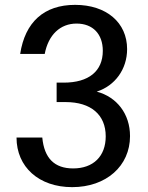

<svg xmlns="http://www.w3.org/2000/svg" viewBox="-20 -756 607 790"><path d="M48 -190C48 -69 140 14 277 14C417 14 515 -73 515 -196C515 -287 461 -357 378 -379C453 -403 503 -471 503 -554C503 -663 418 -736 289 -736C161 -736 83 -665 63 -534H164C179 -613 228 -659 295 -659C362 -659 403 -616 403 -547C403 -463 345 -416 242 -416H213V-336H250C354 -336 415 -284 415 -195C415 -113 364 -63 281 -63C204 -63 162 -105 154 -190Z"/></svg>

Font: Perun
Style: Regular
Weight: 400
Foundry: Copyright (c) Stefan Peev, Context Ltd, 2016
Version: Version 1.089